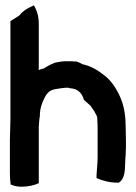

<svg xmlns="http://www.w3.org/2000/svg" viewBox="-20 -698 507 718"><path d="M17 -51C17 -33 18 -22 20 -8L28 -5C54 5 94 -1 115 -9L125 -13V-223C125 -234 127 -246 128 -259L129 -261V-265C129 -292 137 -314 148 -335C158 -353 168 -363 195 -366C208 -368 219 -370 234 -370C237 -370 239 -369 241 -368H243C271 -366 287 -350 294 -324C299 -320 305 -315 309 -311L318 -303C321 -299 332 -283 334 -280V-279C340 -269 344 -263 344 -252V-251C345 -237 345 -222 345 -207V-108C345 -87 342 -66 341 -43V-32C362 -23 388 -15 419 -15H424C448 -29 447 -64 448 -85L449 -110C450 -114 450 -118 450 -122C451 -136 451 -151 451 -166C451 -186 450 -205 450 -223C450 -260 445 -298 432 -329C420 -359 398 -396 369 -417C347 -434 324 -450 288 -458C283 -461 276 -465 268 -467L267 -468H265C251 -469 240 -469 229 -469C213 -469 202 -467 187 -464L186 -463H184C169 -457 156 -450 144 -442C137 -440 131 -439 124 -436L125 -440V-610C125 -631 121 -649 114 -664L107 -678L94 -672C77 -664 63 -654 52 -640L19 -619V-251C19 -227 17 -197 17 -173Z"/></svg>

Font: SolarCharger
Style: 950
Weight: 900
Designer: Mew Too
Foundry: Cannot Into Space Fonts/KineticPlasma Fonts
Version: Version 1.100